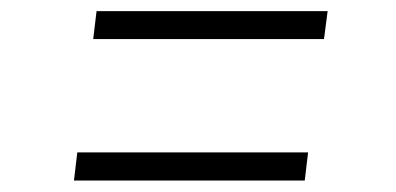

<svg xmlns="http://www.w3.org/2000/svg" viewBox="-20 -469 709 344"><path d="M153 -449H567L560.5 -399H147ZM118.5 -196H532L526 -145.5H112.5Z"/></svg>

Font: Merriweather 96pt Light
Style: Italic
Weight: 300
Italic angle: -7.8°
Version: Version 2.101